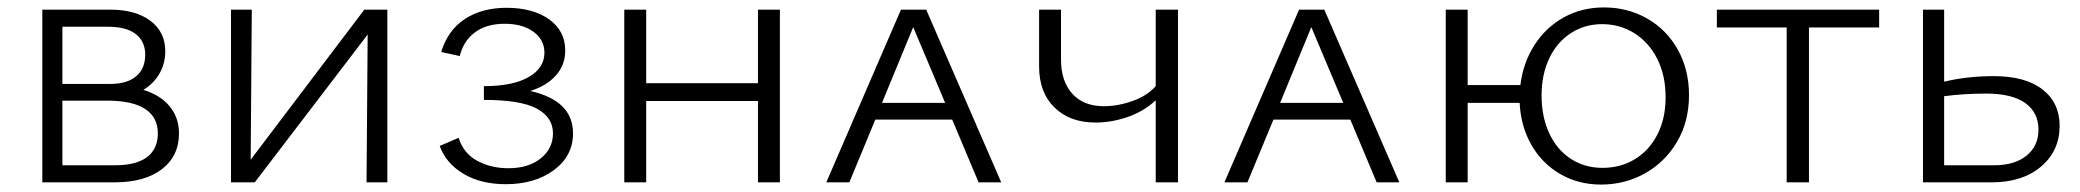

<svg xmlns="http://www.w3.org/2000/svg" viewBox="-20 -491 5602 517"><path d="M462 -132Q462 -71 416 -35.5Q370 0 288 0H94V-465H277Q345 -465 385 -435Q425 -405 425 -353Q425 -320 409.5 -293Q394 -266 366 -249Q412 -235 437 -204.5Q462 -174 462 -132ZM148 -419V-265H277Q322 -265 346.5 -285.5Q371 -306 371 -344Q371 -379 346 -399Q321 -419 270 -419ZM405 -132Q405 -175 371 -197.5Q337 -220 268 -220H148V-46H290Q347 -46 376 -68Q405 -90 405 -132Z M1023 0H967L970 -398L666 0H602V-465H658L655 -61L961 -465H1023Z M1523 -132Q1523 -71 1471.5 -33Q1420 5 1342 5Q1275 5 1228 -23Q1181 -51 1164 -98L1215 -120Q1228 -78 1265 -58Q1302 -38 1349 -38Q1403 -38 1436 -64.5Q1469 -91 1469 -132Q1469 -175 1425.5 -198.5Q1382 -222 1283 -222V-259Q1361 -259 1403.5 -283.5Q1446 -308 1446 -349Q1446 -384 1416.5 -405.5Q1387 -427 1339 -427Q1290 -427 1259 -404Q1228 -381 1218 -340L1168 -351Q1186 -410 1232 -440Q1278 -470 1344 -470Q1415 -470 1458.5 -439Q1502 -408 1502 -355Q1502 -316 1477 -288Q1452 -260 1408 -246Q1523 -220 1523 -132Z M2080 -465V0H2021V-219H1720V0H1661V-465H1720V-267H2021V-465Z M2544 -169H2337L2267 0H2205L2406 -465H2474L2676 0H2615ZM2525 -214 2439 -418 2355 -214Z M3152 -465V0H3092V-221Q3060 -191 3016.5 -176Q2973 -161 2930 -161Q2861 -161 2819.5 -201.5Q2778 -242 2778 -312V-465H2837V-331Q2837 -272 2867.5 -238.5Q2898 -205 2952 -205Q2990 -205 3029.5 -219Q3069 -233 3092 -259V-465Z M3616 -169H3409L3339 0H3277L3478 -465H3546L3748 0H3687ZM3597 -214 3511 -418 3427 -214Z M4528 -235Q4528 -164 4496 -109.5Q4464 -55 4410 -24.5Q4356 6 4291 6Q4230 6 4181 -22.5Q4132 -51 4103.5 -101Q4075 -151 4072 -214H3932V0H3873V-465H3932V-262H4074Q4081 -321 4111.5 -369Q4142 -417 4190.5 -444Q4239 -471 4299 -471Q4363 -471 4415.5 -441Q4468 -411 4498 -357Q4528 -303 4528 -235ZM4465 -229Q4465 -288 4442.5 -332.5Q4420 -377 4381 -401.5Q4342 -426 4294 -426Q4247 -426 4209.5 -401.5Q4172 -377 4151.5 -333.5Q4131 -290 4131 -234Q4131 -177 4151.5 -132.5Q4172 -88 4209.5 -63.5Q4247 -39 4295 -39Q4344 -39 4382.5 -62.5Q4421 -86 4443 -129Q4465 -172 4465 -229Z M5040 -417H4851V0H4791V-417H4603V-465H5040Z M5526 -152Q5526 -85 5476 -42.5Q5426 0 5343 0H5158V-465H5215V-271Q5277 -286 5349 -286Q5434 -286 5480 -250Q5526 -214 5526 -152ZM5469 -142Q5469 -188 5433.5 -213.5Q5398 -239 5328 -239Q5269 -239 5215 -232V-46H5350Q5405 -46 5437 -72Q5469 -98 5469 -142Z"/></svg>

Font: Ysabeau SC Semilight
Style: Regular
Weight: 300
Designer: Christian Thalmann (Catharsis Fonts)
Version: Version 0.003